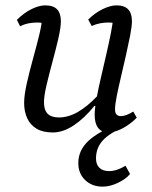

<svg xmlns="http://www.w3.org/2000/svg" viewBox="-20 -482 567 716"><path d="M177 12Q140 12 116.5 -2Q93 -16 81.5 -41Q70 -66 70 -98Q70 -127 80 -171.5Q90 -216 103.5 -264.5Q117 -313 127 -354.5Q137 -396 137 -420L150 -392Q145 -395 137 -396.5Q129 -398 118 -398Q103 -398 87 -395Q71 -392 55 -384L43 -408Q69 -434 97.5 -448Q126 -462 148 -462Q179 -462 193 -447Q207 -432 207 -403Q207 -379 197.5 -338Q188 -297 175.5 -251Q163 -205 153.5 -164.5Q144 -124 144 -100Q144 -72 157.5 -58Q171 -44 200 -44Q235 -44 270.5 -64.5Q306 -85 343 -124L357 -87H332Q295 -41 255 -14.5Q215 12 177 12ZM384 12Q359 12 346 -5Q333 -22 333 -54Q333 -76 339.5 -112Q346 -148 356 -191Q366 -234 376 -277.5Q386 -321 393.5 -358.5Q401 -396 402 -420L416 -392Q411 -395 403 -396.5Q395 -398 383 -398Q369 -398 353 -395Q337 -392 322 -385L309 -409Q334 -434 363 -448Q392 -462 414 -462Q444 -462 458 -447Q472 -432 472 -403Q472 -384 465.5 -350.5Q459 -317 450 -277Q441 -237 431.5 -197Q422 -157 415.5 -124.5Q409 -92 409 -74Q409 -49 431 -49Q441 -49 452.5 -53.5Q464 -58 477 -66L490 -43Q473 -26 454 -13.5Q435 -1 417 5.5Q399 12 384 12ZM363 214Q323 214 297.5 189.5Q272 165 272 126Q272 79 309.5 43.5Q347 8 435 -26L445 -9Q390 13 364 41Q338 69 338 109Q338 131 350.5 143.5Q363 156 387 156Q416 156 448 136L465 167Q449 186 419.5 200Q390 214 363 214Z"/></svg>

Font: Petrona
Style: Italic
Weight: 400
Italic angle: -9°
Designer: Ringo R. Seeber
Foundry: Ringo R. Seeber
Version: Version 2.001; ttfautohint (v1.8.3)